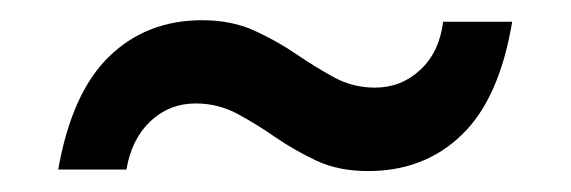

<svg xmlns="http://www.w3.org/2000/svg" viewBox="-20 -414 559 188"><path d="M37 -248Q50.3 -323.3 86.9 -358.7Q123.5 -394.2 177.9 -394.2Q206.6 -394.2 228.9 -384.1Q251.2 -373.9 269.8 -361.2Q288.4 -348.5 307 -338.3Q325.6 -328.2 347.2 -328.2Q372.9 -328.2 391.5 -345.6Q410.2 -362.9 413.9 -392.7H481.5Q469 -317.4 432.2 -282Q395.5 -246.5 340.4 -246.5Q311.6 -246.5 290 -256.6Q268.3 -266.8 249.7 -279.6Q231.1 -292.5 212.3 -302.6Q193.6 -312.7 171.6 -312.7Q145.9 -312.7 127.3 -295.3Q108.8 -277.8 103.8 -248Z"/></svg>

Font: Poppins Variable
Style: Regular
Weight: 100
Designer: Jonny Pinhorn
Foundry: Indian Type Foundry
Version: Version 6.000